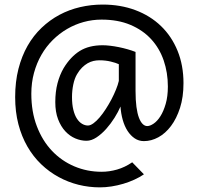

<svg xmlns="http://www.w3.org/2000/svg" viewBox="-20 -706 871 841"><path d="M500.5 -424.8Q488.3 -430.7 465.3 -436.3Q442.4 -441.9 415 -441.9Q402.3 -441.9 389.4 -439Q376.5 -436 364 -429Q351.6 -421.9 339.6 -410.2Q327.6 -398.4 317.4 -380.9Q306.6 -362.8 301 -335.9Q295.4 -309.1 295.4 -280.8Q295.4 -248.5 301.3 -224.9Q307.1 -201.2 317.1 -186Q327.1 -170.9 339.6 -163.6Q352.1 -156.2 365.2 -156.2Q376 -156.2 389.4 -166Q402.8 -175.8 416.5 -191.9Q430.2 -208 443.6 -228.8Q457 -249.5 468.3 -271Q479.5 -292.5 488 -313.5Q496.6 -334.5 500.5 -351.6ZM610.4 57.6Q591.8 70.3 568.8 80.8Q545.9 91.3 520.5 98.9Q495.1 106.4 468.8 110.6Q442.4 114.7 417.5 114.7Q369.6 114.7 323.7 103.3Q277.8 91.8 236.6 69.3Q195.3 46.9 160.4 13.4Q125.5 -20 100.1 -64Q74.7 -107.9 60.5 -162.1Q46.4 -216.3 46.4 -280.8Q46.4 -348.1 60.8 -404.3Q75.2 -460.4 100.8 -505.4Q126.5 -550.3 162.1 -584.2Q197.8 -618.2 240.2 -640.9Q282.7 -663.6 330.8 -674.8Q378.9 -686 429.7 -686Q507.8 -686 573 -661.6Q638.2 -637.2 685.1 -592Q731.9 -546.9 757.8 -483.4Q783.7 -419.9 783.7 -341.8Q783.7 -280.8 768.6 -233.6Q753.4 -186.5 729 -154.1Q704.6 -121.6 673.6 -104.7Q642.6 -87.9 610.4 -87.9Q587.9 -87.9 569.8 -100.1Q551.8 -112.3 538.6 -132.8Q525.4 -153.3 517.6 -180.9Q509.8 -208.5 507.8 -239.3Q498 -216.3 481.7 -190.2Q465.3 -164.1 445.3 -141.6Q425.3 -119.1 402.8 -104.2Q380.4 -89.4 358.9 -89.4Q334.5 -89.4 310.1 -99.6Q285.6 -109.9 266.1 -130.9Q246.6 -151.9 234.4 -183.6Q222.2 -215.3 222.2 -258.8Q222.2 -304.2 231.9 -341.3Q241.7 -378.4 258.8 -407.7Q289.1 -457.5 329.3 -482.7Q369.6 -507.8 429.7 -507.8Q444.3 -507.8 462.9 -505.6Q481.4 -503.4 500.7 -499.5Q520 -495.6 538.8 -490.2Q557.6 -484.9 573.7 -478.5V-307.6Q573.7 -267.1 577.6 -238Q581.5 -209 588.6 -190.4Q595.7 -171.9 605 -162.8Q614.3 -153.8 625 -153.8Q637.2 -153.8 653.1 -164.6Q668.9 -175.3 682.6 -196.8Q696.3 -218.3 705.8 -251Q715.3 -283.7 715.3 -327.1Q715.3 -387.7 697 -441.2Q678.7 -494.6 642.1 -534.4Q605.5 -574.2 551 -597.2Q496.6 -620.1 424.8 -620.1Q384.8 -620.1 346.4 -609.6Q308.1 -599.1 273.9 -579.1Q239.7 -559.1 210.9 -530.5Q182.1 -502 161.4 -465.8Q140.6 -429.7 128.9 -386.7Q117.2 -343.8 117.2 -295.4Q117.2 -216.3 141.4 -153.1Q165.5 -89.8 207.3 -45.7Q249 -1.5 305.2 22.5Q361.3 46.4 424.8 46.4Q459 46.4 492.9 36.6Q526.9 26.9 559.1 4.9Z"/></svg>

Font: Andika New Basic
Style: Regular
Weight: 400
Designer: Victor Gaultney, Annie Olsen, Julie Remington, Don Collingsworth, Eric Hays
Foundry: SIL International
Version: Version 5.500; ttfautohint (v1.8.3)